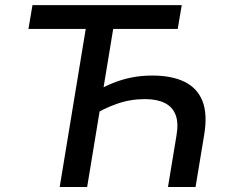

<svg xmlns="http://www.w3.org/2000/svg" viewBox="-20 -748 910 768"><path d="M589.4 -445.8Q666.5 -445.8 717.5 -421.1Q768.6 -396.5 789.6 -344.5Q810.5 -292.5 796.9 -210L762.2 0H651.9L686 -206.5Q694.8 -257.3 682.1 -289.3Q669.4 -321.3 638.2 -336.4Q606.9 -351.6 560.1 -351.6Q501 -351.6 447 -332.5Q393.1 -313.5 345.7 -283.2L361.8 -381.8Q396 -401.4 431.6 -415.8Q467.3 -430.2 506.1 -438Q544.9 -445.8 589.4 -445.8ZM436 -651.9 328.6 0H218.8L326.2 -651.9ZM93.8 -632.3 109.9 -727.5H707L690.9 -632.3Z"/></svg>

Font: Inter 24pt Medium
Style: Italic
Weight: 500
Italic angle: -9.3988°
Designer: Rasmus Andersson
Foundry: rsms
Version: Version 4.001;git-66647c0bb